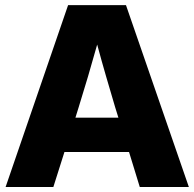

<svg xmlns="http://www.w3.org/2000/svg" viewBox="-20 -748 778 768"><path d="M2.4 0 252.4 -727.5H483.9L735.4 0H539.1L496.1 -140.1H237.8L193.4 0ZM281.7 -277.3H453.6L440.4 -319.8Q422.4 -380.9 404.5 -441.9Q386.7 -502.9 368.7 -569.8Q350.1 -502.9 332 -441.9Q314 -380.9 294.9 -319.8Z"/></svg>

Font: Inter Display ExtraBold
Style: Regular
Weight: 800
Designer: Rasmus Andersson
Foundry: rsms
Version: Version 4.000;git-a52131595